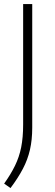

<svg xmlns="http://www.w3.org/2000/svg" viewBox="-22 -760 272 950"><path d="M30 170.5 -1.5 148.5Q31 103 52 60.2Q73 17.5 82.8 -31.2Q92.5 -80 92.5 -143.5V-740H137.5V-128.5Q137.5 -68 126.2 -19Q115 30 91.2 75.2Q67.5 120.5 30 170.5Z"/></svg>

Font: Encode Sans SC Condensed Thin ExtraLight
Style: Regular
Weight: 250
Version: Version 3.002